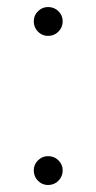

<svg xmlns="http://www.w3.org/2000/svg" viewBox="-20 -527 277 552"><path d="M77.1 -37.1Q77.1 -54.2 89.4 -66.2Q101.6 -78.1 118.2 -78.1Q135.7 -78.1 147.9 -66.2Q160.2 -54.2 160.2 -37.1Q160.2 -19.5 147.9 -7.3Q135.7 4.9 118.2 4.9Q101.1 4.9 89.1 -7.3Q77.1 -19.5 77.1 -37.1ZM77.1 -465.8Q77.1 -482.9 89.4 -494.9Q101.6 -506.8 118.2 -506.8Q135.7 -506.8 147.9 -494.9Q160.2 -482.9 160.2 -465.8Q160.2 -448.2 147.9 -436Q135.7 -423.8 118.2 -423.8Q101.1 -423.8 89.1 -436Q77.1 -448.2 77.1 -465.8Z"/></svg>

Font: Pretendard JP ExtraLight
Style: Regular
Weight: 200
Designer: Base glyphs from Inter by Rasmus Andersson; Hangeul glyphs from Noto Sans CJK(Source Han Sans) by Jang Soo-young and Kan
Foundry: Kil Hyung-jin
Version: Version 1.309